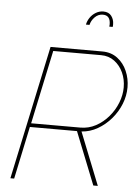

<svg xmlns="http://www.w3.org/2000/svg" viewBox="-61 -968 737 1015"><g transform="rotate(5 308.0 -460.5)"><path d="M33 0 184 -710H459Q506 -710 539.5 -684.5Q573 -659 590.5 -618.5Q608 -578 608 -533Q608 -487 590.5 -443.5Q573 -400 542 -364Q511 -328 471 -305Q431 -282 386 -279L497 0H473L362 -279H112L53 0ZM378 -299Q422 -299 460 -319.5Q498 -340 527 -374Q556 -408 572 -449Q588 -490 588 -530Q588 -573 571.5 -609Q555 -645 525 -667.5Q495 -690 454 -690H200L117 -299ZM360 -844Q364 -864 376 -881.5Q388 -899 406.5 -910Q425 -921 446 -921Q475 -921 489 -902Q503 -883 503 -859Q503 -855 503 -851.5Q503 -848 502 -844H484Q484 -847 484.5 -850Q485 -853 485 -856Q485 -904 445 -904Q420 -904 402 -885.5Q384 -867 379 -844Z"/></g></svg>

Font: Raleway Thin
Style: Italic
Weight: 100
Italic angle: -12°
Designer: Matt McInerney, Pablo Impallari, Rodrigo Fuenzalida
Foundry: Matt McInerney, Pablo Impallari, Rodrigo Fuenzalida
Version: Version 4.026